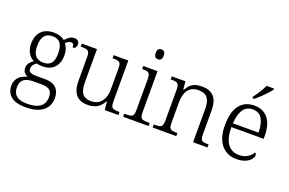

<svg xmlns="http://www.w3.org/2000/svg" viewBox="-120 -1204 2830 1883"><g transform="rotate(20 1295.5 -263.0)"><path d="M234 240Q136 240 85.5 199.5Q35 159 35 88Q35 48 52.5 19.5Q70 -9 98 -25.5Q126 -42 157 -47Q136 -55 119.5 -74Q103 -93 103 -123Q103 -153 120 -175.5Q137 -198 161 -213Q118 -233 97 -275.5Q76 -318 76 -366Q76 -447 121 -495.5Q166 -544 253 -544Q289 -544 319 -533.5Q349 -523 365 -508Q379 -524 402.5 -543Q426 -562 457 -562Q485 -562 498 -548Q511 -534 511 -514Q511 -495 501.5 -482Q492 -469 472 -469Q472 -488 466 -500Q460 -512 442 -512Q425 -512 412.5 -504.5Q400 -497 386 -485Q402 -465 412.5 -435.5Q423 -406 423 -364Q423 -290 380.5 -242Q338 -194 253 -194Q241 -194 222.5 -196Q204 -198 195 -201Q177 -190 164 -173Q151 -156 151 -130Q151 -106 170.5 -95.5Q190 -85 230 -85H323Q404 -85 441.5 -46.5Q479 -8 479 58Q479 141 418.5 190.5Q358 240 234 240ZM237 202Q305 202 345 185.5Q385 169 403 139Q421 109 421 68Q421 14 393 -5.5Q365 -25 312 -25H217Q183 -25 154.5 -15Q126 -5 109 18.5Q92 42 92 85Q92 117 105 143.5Q118 170 149.5 186Q181 202 237 202ZM250 -231Q287 -231 311 -244.5Q335 -258 347 -287.5Q359 -317 359 -365Q359 -414 347 -445.5Q335 -477 311 -491.5Q287 -506 250 -506Q215 -506 190 -491Q165 -476 152.5 -444.5Q140 -413 140 -364Q140 -295 169 -263Q198 -231 250 -231Z M802 10Q721 10 679.5 -37Q638 -84 638 -185V-433Q638 -466 629.5 -480.5Q621 -495 604 -499.5Q587 -504 558 -504H544V-536H702V-186Q702 -142 712 -107.5Q722 -73 748 -54.5Q774 -36 820 -36Q870 -36 902 -59.5Q934 -83 949.5 -122Q965 -161 965 -210V-431Q965 -464 957.5 -479.5Q950 -495 932.5 -499.5Q915 -504 886 -504H876V-536H1029V-102Q1029 -71 1037 -56Q1045 -41 1062 -36.5Q1079 -32 1104 -32H1121V0H978L970 -86H965Q939 -37 899 -13.5Q859 10 802 10Z M1170 0V-32H1190Q1219 -32 1236.5 -36.5Q1254 -41 1262 -55.5Q1270 -70 1270 -102V-431Q1270 -465 1262 -480Q1254 -495 1237.5 -499.5Q1221 -504 1195 -504H1185V-536H1334V-105Q1334 -72 1342 -56.5Q1350 -41 1367.5 -36.5Q1385 -32 1414 -32H1435V0ZM1298 -646Q1280 -646 1268 -657.5Q1256 -669 1256 -698Q1256 -728 1268 -739Q1280 -750 1298 -750Q1315 -750 1327 -739Q1339 -728 1339 -698Q1339 -669 1327 -657.5Q1315 -646 1298 -646Z M1478 0V-32H1492Q1522 -32 1539 -36.5Q1556 -41 1564 -56.5Q1572 -72 1572 -105V-433Q1572 -466 1564 -480.5Q1556 -495 1540 -499.5Q1524 -504 1498 -504H1483V-536H1625L1633 -452H1638Q1659 -489 1682.5 -509Q1706 -529 1734.5 -536.5Q1763 -544 1798 -544Q1880 -544 1922 -498Q1964 -452 1964 -353V-105Q1964 -72 1971 -56.5Q1978 -41 1995 -36.5Q2012 -32 2040 -32H2050V0H1900V-354Q1900 -420 1873 -459Q1846 -498 1778 -498Q1724 -498 1693 -473.5Q1662 -449 1649 -409.5Q1636 -370 1636 -326V-102Q1636 -70 1644 -55.5Q1652 -41 1669 -36.5Q1686 -32 1715 -32H1725V0Z M2354 10Q2253 10 2194.5 -61.5Q2136 -133 2136 -263Q2136 -404 2190.5 -474Q2245 -544 2345 -544Q2436 -544 2487.5 -481Q2539 -418 2539 -299V-268H2202Q2203 -149 2245.5 -92.5Q2288 -36 2363 -36Q2417 -36 2452.5 -59Q2488 -82 2506 -114Q2512 -111 2516 -104Q2520 -97 2520 -87Q2520 -69 2502 -46Q2484 -23 2447 -6.5Q2410 10 2354 10ZM2471 -308Q2471 -396 2440.5 -449.5Q2410 -503 2343 -503Q2275 -503 2242 -451.5Q2209 -400 2204 -308ZM2298 -619Q2313 -638 2330 -664Q2347 -690 2363 -717Q2379 -744 2389 -766H2467V-756Q2458 -743 2440.5 -723Q2423 -703 2401.5 -681Q2380 -659 2358.5 -639.5Q2337 -620 2320 -606H2298Z"/></g></svg>

Font: Noto Serif Kannada Light
Style: Regular
Weight: 300
Version: Version 2.003